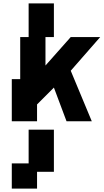

<svg xmlns="http://www.w3.org/2000/svg" viewBox="-20 -720 615 1140"><path d="M375 0H525L400 -300L575 -500H400L250 -331V-500H300V-700H150V-500H100V-250H50V0H200V-100L300 -200ZM50 400H200V300H300V50H150V250H50Z"/></svg>

Font: LS-VG5000 Bold Shifted
Style: Regular
Weight: 400
Designer: Justin Bihan, 2021
Foundry: Justin Bihan, 2021
Version: Version 1.000;Glyphs 3.1.2 (3151)